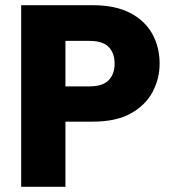

<svg xmlns="http://www.w3.org/2000/svg" viewBox="-20 -722 664 742"><path d="M232.9 -388.2H325.6Q377.2 -388.2 400.1 -412.1Q422.9 -436 422.9 -475.8Q422.9 -516.6 400.1 -540.3Q377.2 -564 325.6 -564H232.9ZM596.9 -475.8Q596.9 -418.4 569.8 -366.9Q542.6 -315.5 485.7 -283.7Q428.7 -251.9 338.8 -251.9H232.9V0H61.8V-701.9H338.8Q424.9 -701.9 482.4 -672.3Q539.8 -642.7 568.3 -591.5Q596.9 -540.2 596.9 -475.8Z"/></svg>

Font: Poppins Variable
Style: Regular
Weight: 100
Designer: Jonny Pinhorn
Foundry: Indian Type Foundry
Version: Version 6.000